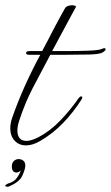

<svg xmlns="http://www.w3.org/2000/svg" viewBox="-30 -542 421 729"><path d="M40 62Q51 62 58.5 68Q66 74 66 87Q66 100 55 124.5Q44 149 6 165Q2 167 -1 167Q-10 167 -10 163Q-10 160 0 155Q23 149 34 133.5Q45 118 49 105Q41 113 33 113Q15 113 15 90Q15 76 23 69Q31 62 40 62ZM69 10Q42 10 25.5 -8Q9 -26 9 -55Q9 -74 16 -94Q36 -152 63.5 -213.5Q91 -275 123 -334H82Q69 -334 69 -340Q69 -348 82 -348H130Q140 -366 153 -391.5Q166 -417 179.5 -442.5Q193 -468 203.5 -487Q214 -506 217 -511Q221 -517 228.5 -519.5Q236 -522 243 -522Q251 -522 255.5 -520Q260 -518 257 -513Q254 -508 243.5 -488.5Q233 -469 219 -443Q205 -417 191 -391Q177 -365 168 -348H213Q263 -348 304 -349.5Q345 -351 356 -356Q362 -359 366 -359Q371 -359 371 -355Q371 -350 360 -343Q348 -336 308.5 -335Q269 -334 221 -334H161Q126 -268 95.5 -210Q65 -152 42 -81Q36 -62 36 -47Q36 -7 71 -7Q88 -7 116 -21Q160 -44 199 -84.5Q238 -125 269 -170Q274 -176 278 -176Q286 -176 280 -165Q249 -116 210 -75.5Q171 -35 123 -7Q94 10 69 10Z"/></svg>

Font: Gwendolyn
Style: Regular
Weight: 400
Designer: Robert E. Leuschke
Foundry: Robert E. Leuschke
Version: Version 1.010; ttfautohint (v1.8.3)